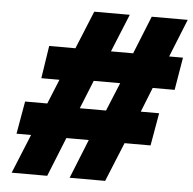

<svg xmlns="http://www.w3.org/2000/svg" viewBox="-51 -751 806 802"><g transform="rotate(5 352.0 -350.0)"><path d="M33 -164 57 -301H150L192 -404H116L137 -541H247L312 -700H461L396 -541H489L553 -700H704L640 -541H698L675 -404H583L542 -301H619L595 -164H486L419 0H270L336 -164H242L176 0H27L94 -164ZM287 -293H397L446 -412H335Z"/></g></svg>

Font: Jost* Heavy
Style: Italic
Weight: 800
Italic angle: -10°
Version: Version 3.7